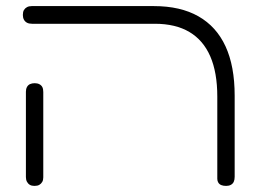

<svg xmlns="http://www.w3.org/2000/svg" viewBox="-20 -600 845 630"><path d="M722 10Q713 10 706.5 7.5Q700 5 696.5 -0.5Q693 -6 693 -13V-283Q693 -362 670 -415Q647 -468 601.5 -495Q556 -522 488 -522H85Q75 -522 68.5 -525.5Q62 -529 58.5 -535.5Q55 -542 55 -551Q55 -561 58.5 -567Q62 -573 68.5 -576.5Q75 -580 84 -580H485Q572 -580 631 -546.5Q690 -513 720 -448Q750 -383 750 -286V-20Q750 -10 747 -3.5Q744 3 737.5 6.5Q731 10 722 10ZM93 10Q84 10 78 6.5Q72 3 68.5 -3.5Q65 -10 65 -19V-299Q65 -308 68.5 -314.5Q72 -321 78.5 -324Q85 -327 94 -327Q103 -327 109.5 -323.5Q116 -320 119 -314Q122 -308 122 -298V-18Q122 -9 118.5 -3Q115 3 109 6.5Q103 10 93 10Z"/></svg>

Font: Fredoka Expanded Light
Style: Regular
Weight: 300
Width: 7
Designer: Ben Nathan
Foundry: Milena B. Brandão, Ben Nathan
Version: Version 2.001